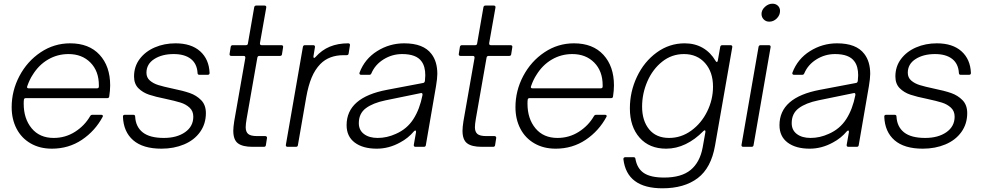

<svg xmlns="http://www.w3.org/2000/svg" viewBox="-20 -793 5312 1037"><path d="M43 -214Q43 -303 85 -382.5Q127 -462 199.5 -510.5Q272 -559 359 -559Q461 -559 518 -497Q575 -435 575 -332Q575 -305 570 -272Q569 -263 559 -263H120Q111 -263 109.5 -256.5Q108 -250 108 -233Q108 -152 151 -100Q194 -48 270 -48Q333 -48 385 -81Q437 -114 467 -166Q471 -173 479 -173H527Q532 -173 534.5 -170Q537 -167 535 -163Q494 -86 422.5 -38Q351 10 260 10Q195 10 145.5 -18.5Q96 -47 69.5 -98Q43 -149 43 -214ZM504 -316Q514 -316 514 -326V-332Q514 -409 468.5 -455Q423 -501 350 -501Q290 -501 239.5 -471.5Q189 -442 156 -388Q140 -364 127 -327L126 -323Q126 -316 135 -316Z M644 -163Q644 -173 654 -173H700Q710 -173 710 -163Q713 -108 751 -78Q789 -48 865 -48Q935 -48 979.5 -79Q1024 -110 1024 -163Q1024 -193 1004 -211.5Q984 -230 955 -239Q926 -248 875 -259Q820 -270 785.5 -281.5Q751 -293 727.5 -316.5Q704 -340 704 -380Q704 -434 734.5 -474.5Q765 -515 816 -537Q867 -559 928 -559Q1013 -559 1061 -516Q1109 -473 1112 -399Q1112 -389 1102 -389H1057Q1047 -389 1047 -399Q1044 -449 1010.5 -475Q977 -501 918 -501Q855 -501 813 -474Q771 -447 771 -400Q771 -374 789.5 -358Q808 -342 835.5 -333.5Q863 -325 910 -315Q969 -303 1005 -290.5Q1041 -278 1066.5 -252Q1092 -226 1092 -182Q1092 -124 1060.5 -80Q1029 -36 974 -13Q919 10 852 10Q752 10 699.5 -35.5Q647 -81 644 -163Z M1416 -9Q1415 0 1405 0H1344Q1290 0 1265 -19Q1240 -38 1240 -87Q1240 -105 1245 -138L1305 -480V-482Q1305 -491 1296 -491H1229Q1224 -491 1221.5 -494Q1219 -497 1220 -502L1226 -540Q1228 -549 1237 -549H1308Q1318 -549 1319 -558L1353 -754Q1355 -763 1364 -763H1409Q1414 -763 1416.5 -760Q1419 -757 1418 -752L1384 -560V-558Q1384 -549 1393 -549H1500Q1505 -549 1507.5 -546Q1510 -543 1509 -538L1503 -500Q1502 -491 1492 -491H1381Q1372 -491 1370 -482L1312 -151Q1307 -121 1307 -106Q1307 -81 1320.5 -69.5Q1334 -58 1369 -58H1413Q1417 -58 1420 -55Q1423 -52 1422 -47Z M1533 0Q1528 0 1525.5 -3Q1523 -6 1524 -11L1616 -540Q1618 -549 1627 -549H1672Q1677 -549 1679.5 -546Q1682 -543 1681 -538L1673 -489V-486Q1673 -480 1677 -480Q1679 -480 1684 -485Q1718 -523 1761.5 -541Q1805 -559 1861 -559Q1866 -559 1868.5 -556Q1871 -553 1870 -548L1863 -504Q1862 -495 1852 -495H1836Q1757 -495 1710 -447Q1681 -417 1663 -373.5Q1645 -330 1634 -268L1589 -9Q1588 0 1578 0Z M1852 -117Q1852 -267 2071 -308L2266 -345Q2273 -346 2275 -356Q2277 -376 2277 -386Q2277 -434 2257 -461Q2229 -501 2152 -501Q2098 -501 2052 -472.5Q2006 -444 1986 -397Q1983 -389 1975 -389H1930Q1925 -389 1922.5 -392.5Q1920 -396 1922 -401Q1950 -475 2017 -517Q2084 -559 2163 -559Q2267 -559 2310 -502Q2342 -461 2342 -394Q2342 -370 2335 -328L2280 -9Q2279 0 2269 0H2224Q2219 0 2216.5 -3Q2214 -6 2215 -11L2227 -79V-82Q2227 -88 2223 -88Q2220 -88 2216 -84Q2184 -46 2140 -23Q2080 10 2015 10Q1940 10 1896 -23Q1852 -56 1852 -117ZM2118 -70Q2178 -96 2212.5 -149.5Q2247 -203 2262 -280V-282Q2262 -293 2252 -290L2062 -251Q1994 -237 1956 -208.5Q1918 -180 1918 -128Q1918 -90 1946 -69Q1974 -48 2020 -48Q2070 -48 2118 -70Z M2654 -9Q2653 0 2643 0H2582Q2528 0 2503 -19Q2478 -38 2478 -87Q2478 -105 2483 -138L2543 -480V-482Q2543 -491 2534 -491H2467Q2462 -491 2459.5 -494Q2457 -497 2458 -502L2464 -540Q2466 -549 2475 -549H2546Q2556 -549 2557 -558L2591 -754Q2593 -763 2602 -763H2647Q2652 -763 2654.5 -760Q2657 -757 2656 -752L2622 -560V-558Q2622 -549 2631 -549H2738Q2743 -549 2745.5 -546Q2748 -543 2747 -538L2741 -500Q2740 -491 2730 -491H2619Q2610 -491 2608 -482L2550 -151Q2545 -121 2545 -106Q2545 -81 2558.5 -69.5Q2572 -58 2607 -58H2651Q2655 -58 2658 -55Q2661 -52 2660 -47Z M2764 -214Q2764 -303 2806 -382.5Q2848 -462 2920.5 -510.5Q2993 -559 3080 -559Q3182 -559 3239 -497Q3296 -435 3296 -332Q3296 -305 3291 -272Q3290 -263 3280 -263H2841Q2832 -263 2830.5 -256.5Q2829 -250 2829 -233Q2829 -152 2872 -100Q2915 -48 2991 -48Q3054 -48 3106 -81Q3158 -114 3188 -166Q3192 -173 3200 -173H3248Q3253 -173 3255.5 -170Q3258 -167 3256 -163Q3215 -86 3143.5 -38Q3072 10 2981 10Q2916 10 2866.5 -18.5Q2817 -47 2790.5 -98Q2764 -149 2764 -214ZM3225 -316Q3235 -316 3235 -326V-332Q3235 -409 3189.5 -455Q3144 -501 3071 -501Q3011 -501 2960.5 -471.5Q2910 -442 2877 -388Q2861 -364 2848 -327L2847 -323Q2847 -316 2856 -316Z M3347 67V65Q3347 61 3350 58.5Q3353 56 3357 56H3402Q3411 56 3412 65Q3421 117 3457.5 141.5Q3494 166 3567 166Q3660 166 3710 125Q3760 84 3775 4L3790 -80V-83Q3790 -89 3786 -89Q3783 -89 3779 -85Q3734 -39 3683 -14.5Q3632 10 3578 10Q3487 10 3434.5 -49.5Q3382 -109 3382 -208Q3382 -298 3420.5 -379Q3459 -460 3527 -509.5Q3595 -559 3678 -559Q3733 -559 3775.5 -534.5Q3818 -510 3845 -464Q3848 -458 3852 -458Q3855 -458 3857 -466L3870 -540Q3872 -549 3881 -549H3926Q3931 -549 3933.5 -546Q3936 -543 3935 -538L3842 -7Q3821 114 3748.5 169Q3676 224 3558 224Q3366 224 3347 67ZM3831 -325Q3831 -404 3788 -452.5Q3745 -501 3674 -501Q3608 -501 3556.5 -460Q3505 -419 3476.5 -353.5Q3448 -288 3448 -217Q3448 -141 3486 -94.5Q3524 -48 3594 -48Q3659 -48 3713.5 -87.5Q3768 -127 3799.5 -191Q3831 -255 3831 -325Z M4050 -9Q4049 0 4039 0H3994Q3989 0 3986.5 -3Q3984 -6 3985 -11L4077 -540Q4079 -549 4088 -549H4133Q4138 -549 4140.5 -546Q4143 -543 4142 -538ZM4093 -718Q4093 -739 4111.5 -756Q4130 -773 4152 -773Q4170 -773 4181.5 -762Q4193 -751 4193 -734Q4193 -711 4175.5 -693.5Q4158 -676 4135 -676Q4117 -676 4105 -688Q4093 -700 4093 -718Z M4190 -117Q4190 -267 4409 -308L4604 -345Q4611 -346 4613 -356Q4615 -376 4615 -386Q4615 -434 4595 -461Q4567 -501 4490 -501Q4436 -501 4390 -472.5Q4344 -444 4324 -397Q4321 -389 4313 -389H4268Q4263 -389 4260.5 -392.5Q4258 -396 4260 -401Q4288 -475 4355 -517Q4422 -559 4501 -559Q4605 -559 4648 -502Q4680 -461 4680 -394Q4680 -370 4673 -328L4618 -9Q4617 0 4607 0H4562Q4557 0 4554.5 -3Q4552 -6 4553 -11L4565 -79V-82Q4565 -88 4561 -88Q4558 -88 4554 -84Q4522 -46 4478 -23Q4418 10 4353 10Q4278 10 4234 -23Q4190 -56 4190 -117ZM4456 -70Q4516 -96 4550.5 -149.5Q4585 -203 4600 -280V-282Q4600 -293 4590 -290L4400 -251Q4332 -237 4294 -208.5Q4256 -180 4256 -128Q4256 -90 4284 -69Q4312 -48 4358 -48Q4408 -48 4456 -70Z M4756 -163Q4756 -173 4766 -173H4812Q4822 -173 4822 -163Q4825 -108 4863 -78Q4901 -48 4977 -48Q5047 -48 5091.5 -79Q5136 -110 5136 -163Q5136 -193 5116 -211.5Q5096 -230 5067 -239Q5038 -248 4987 -259Q4932 -270 4897.5 -281.5Q4863 -293 4839.5 -316.5Q4816 -340 4816 -380Q4816 -434 4846.5 -474.5Q4877 -515 4928 -537Q4979 -559 5040 -559Q5125 -559 5173 -516Q5221 -473 5224 -399Q5224 -389 5214 -389H5169Q5159 -389 5159 -399Q5156 -449 5122.5 -475Q5089 -501 5030 -501Q4967 -501 4925 -474Q4883 -447 4883 -400Q4883 -374 4901.5 -358Q4920 -342 4947.5 -333.5Q4975 -325 5022 -315Q5081 -303 5117 -290.5Q5153 -278 5178.5 -252Q5204 -226 5204 -182Q5204 -124 5172.5 -80Q5141 -36 5086 -13Q5031 10 4964 10Q4864 10 4811.5 -35.5Q4759 -81 4756 -163Z"/></svg>

Font: Open Sauce Two Light Italic
Style: Regular
Weight: 300
Italic angle: -10°
Designer: Alfredo Marco Pradil
Foundry: Creative Sauce Fz LLC
Version: Version 1.477